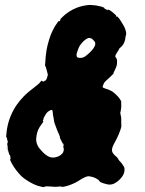

<svg xmlns="http://www.w3.org/2000/svg" viewBox="-20 -674 587 776"><path d="M7 -80 9 -72Q10 -68 10 -64L11 -60L10 -63Q7 -76 7 -80ZM342 -654Q345 -654 346 -654Q352 -654 368 -652Q380 -650 391 -647Q400 -644 401 -643Q401 -639 409 -636Q414 -634 415 -633H417L416 -635L415 -637L418 -635Q421 -634 425 -632Q434 -626 447 -614L450 -610H448L449 -609Q451 -606 453 -606Q453 -606 453 -607Q453 -610 464 -596Q469 -589 477 -575Q488 -557 490 -540Q490 -538 490 -536L487 -524V-523Q486 -510 480 -498Q476 -490 467 -482Q464 -481 462 -477Q459 -470 453 -462Q446 -451 446 -446Q446 -442 448 -442Q450 -442 450 -441Q449 -441 449.5 -439.5Q450 -438 450.5 -438Q451 -438 453 -432Q453 -431 453 -426.5Q453 -422 453 -421Q453 -407 445 -393Q444 -390 443.5 -389Q443 -388 441 -384.5Q439 -381 438.5 -380Q438 -379 439.5 -379.5Q441 -380 439 -377Q433 -370 422 -360Q406 -346 402 -341Q397 -332 395 -325Q395 -324 395 -322Q396 -319 406 -316Q426 -310 437 -302Q461 -283 469 -266Q471 -262 470 -262Q469 -262 470 -258Q471 -239 468 -226Q466 -219 466 -217.5Q466 -216 468 -208Q471 -196 470 -176Q470 -166 470.5 -165Q471 -164 470.5 -163Q470 -162 470 -161Q470 -157 461 -134Q453 -114 443 -97Q430 -74 433 -63Q435 -53 451 -40Q457 -34 457 -33Q457 -30 461 -27Q462 -25 462 -24.5Q462 -24 466 -20.5Q470 -17 473.5 -11.5Q477 -6 479 -3Q482 0 483 6Q485 23 475 38Q462 57 443 67Q434 72 423 72Q415 72 410 70Q384 64 381 57Q380 53 368 47Q357 41 352 41Q350 41 344 39Q333 36 316 46Q311 48 307 51Q285 66 259 75Q240 81 235 81Q233 81 231 81.5Q229 82 229 81Q229 80 228 80Q225 79 213.5 80.5Q202 82 188 80Q172 79 167 79Q158 81 158 82Q158 82 157 82Q156 82 154.5 82Q153 82 151 81.5Q149 81 147 80.5Q145 80 142.5 79.5Q140 79 137.5 78Q135 77 133 77Q112 70 89 55Q70 43 58 29Q34 2 22 -25Q20 -30 20 -30H21Q23 -30 23 -32.5Q23 -35 22 -37Q21 -39 21.5 -39.5Q22 -40 22 -42L19 -49Q18 -48 18 -48Q18 -48 16 -54.5Q14 -61 13 -64.5Q12 -68 11.5 -74.5Q11 -81 10.5 -84Q10 -87 9 -92L10 -96Q10 -95 11 -96V-98Q12 -107 9 -108Q9 -108 9 -110Q9 -116 6 -119Q4 -121 6 -134Q11 -195 46 -248Q59 -267 76 -284.5Q93 -302 120 -322Q139 -336 145 -345Q147 -348 147 -348Q147 -348 149 -347Q157 -342 160 -347Q162 -348 162 -348.5Q162 -349 162.5 -348.5Q163 -348 164.5 -349Q166 -350 167 -353L168 -354L169 -357Q169 -358 169.5 -358.5Q170 -359 170.5 -361Q171 -363 171 -363Q171 -363 171 -364Q171 -365 172 -366Q173 -367 173 -371.5Q173 -376 172 -378Q171 -381 170 -386Q168 -391 168 -395Q167 -398 166.5 -398Q166 -398 166 -400Q166 -402 165 -404Q164 -406 163 -406L162 -411Q162 -416 163 -422Q164 -445 168 -471Q171 -489 178 -512Q190 -553 213 -584Q217 -589 218 -590V-588V-587L219 -588Q225 -590 224 -596Q224 -597 231 -604Q257 -630 291 -643Q314 -652 342 -654ZM349 -519Q346 -520 342 -520.5Q338 -521 336 -520Q317 -512 301 -487Q296 -477 292 -464Q288 -454 290 -447Q291 -441 301 -440Q309 -439 316 -442Q323 -444 333 -453Q355 -471 363 -488Q365 -492 365 -497Q365 -502 363.5 -504.5Q362 -507 360 -509Q355 -515 349 -519ZM191 -229Q187 -232 173 -222Q167 -217 162 -207Q159 -201 158 -200Q155 -195 156 -194Q157 -193 156 -192Q151 -187 155 -183Q156 -182 155 -181.5Q154 -181 151.5 -177Q149 -173 146 -169Q131 -149 128 -127Q125 -113 127 -101Q130 -87 138 -76Q146 -66 156 -56Q172 -41 186 -38Q201 -35 218 -43Q235 -52 237 -64Q239 -72 236 -79L235 -82H236Q237 -82 237 -85Q237 -88 236.5 -89.5Q236 -91 236.5 -91Q237 -91 236 -93Q234 -96 235 -93V-92Q233 -94 222 -117Q222 -119 222 -119L223 -118Q223 -120 218 -132Q216 -136 213 -143Q210 -150 208 -156Q199 -178 198 -188Q198 -192 197 -195Q195 -202 194 -210Q194 -212 194 -213.5Q194 -215 193 -219Q193 -227 191 -229Z"/></svg>

Font: TT2020 Style B
Style: Italic
Weight: 400
Italic angle: -15°
Version: Version 0.2.000